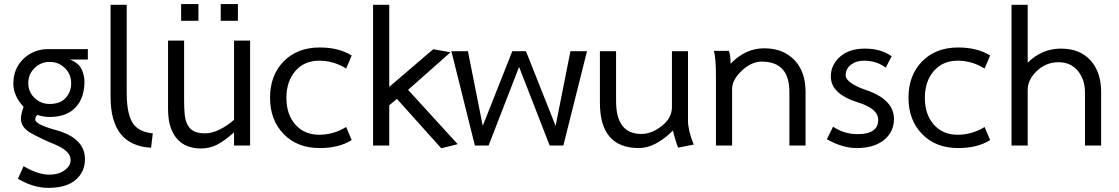

<svg xmlns="http://www.w3.org/2000/svg" viewBox="-20 -704 5416 929"><path d="M391.1 65.8Q391.1 127.7 346 166.3Q301 205 213.9 205Q141.1 205 66.8 160.9L94.1 100Q163.4 141.1 218.8 141.1Q262.9 141.1 292.3 120Q321.8 99 321.8 69.8Q321.8 25.7 242.6 -6.4Q185.6 -29.7 133.4 -57.9Q81.2 -86.1 81.2 -129.7Q81.2 -151 94.1 -187.1Q44.6 -240.6 44.6 -299Q44.6 -372.8 93.8 -419.6Q143.1 -466.3 212.4 -466.3H405V-415.8H318.8Q362.4 -399 376.7 -364.9Q388.6 -337.1 388.6 -309.4Q388.6 -229.7 345.3 -183.9Q302 -138.1 220.3 -138.1Q191.1 -138.1 160.4 -148Q150.5 -138.1 150.5 -125.7Q150.5 -102 252 -74.3Q391.1 -35.1 391.1 65.8ZM324.3 -302Q324.3 -345 293.8 -374.8Q263.4 -404.5 220.3 -404.5Q177.7 -404.5 147.3 -374.8Q116.8 -345 116.8 -302Q116.8 -258.9 147.3 -230Q177.7 -201 220.3 -201Q271.3 -201 297.8 -230.2Q324.3 -259.4 324.3 -302Z M710.9 10.9Q514.9 0 514.9 -235.1V-680.7H593.1V-254.5Q593.1 -147.5 626.2 -103Q655.9 -64.4 719.3 -58.9Z M1190.1 0H1112.4V-63.4Q1064.9 -21.3 1029.5 -3.5Q994.1 14.4 950.5 14.4Q917.8 14.4 888.9 3.7Q859.9 -6.9 838.6 -30.2Q816.8 -54 805 -89.6Q793.1 -125.2 793.1 -176.7V-507.4H870.8V-217.8Q870.8 -176.7 873.8 -149Q876.7 -121.3 887.6 -100Q899 -78.7 918.6 -68.8Q938.1 -58.9 973.3 -58.9Q1006.4 -58.9 1043.3 -77.5Q1080.2 -96 1112.4 -124.3V-507.4H1190.1ZM1131.2 -603.5H1048V-684.2H1131.2ZM940.1 -603.5H856.4V-684.2H940.1Z M1681.7 -26.2Q1620.3 12.4 1527.2 12.4Q1418.3 12.4 1352.5 -55.4Q1286.6 -123.3 1286.6 -230.7Q1286.6 -339.6 1352.5 -406.9Q1418.3 -474.3 1527.2 -474.3Q1618.8 -474.3 1681.7 -435.6L1655 -372.3Q1594.1 -410.4 1524.3 -410.4Q1452.5 -410.4 1409.2 -360.4Q1365.8 -310.4 1365.8 -230.7Q1365.8 -150 1409.4 -101Q1453 -52 1524.3 -52Q1594.1 -52 1655 -89.6Z M2194.6 -6.4 2114.9 13.4 1900.5 -225.7 1863.4 -194.6V0H1785.1V-680.7H1863.4V-283.7L2076.2 -465.8L2159.9 -451L1954.5 -269.3Z M2705.9 0H2639.6L2491.6 -380.2L2344.1 0H2277.7L2163.9 -456.4H2244.1L2315.8 -95L2458.9 -456.4H2524.8L2668.3 -95L2740.1 -456.4H2820.3Z M3336.6 -4.5 3261.4 10.4Q3249 -18.8 3236.1 -72.3Q3150.5 12.4 3071.3 12.4Q2882.7 12.4 2882.7 -206.4V-456.4H2960.9V-214.9Q2960.9 -55.9 3082.7 -55.9Q3133.2 -55.9 3182.2 -94.6Q3231.2 -133.2 3231.2 -186.1V-456.4H3308.9V-120.3Q3308.9 -73.3 3336.6 -4.5Z M3877.7 0H3799.5V-259.4Q3799.5 -405.9 3665.8 -405.9Q3615.8 -405.9 3569.1 -361.9Q3522.3 -317.8 3522.3 -273.3V0H3444.1V-337.6Q3444.1 -422.8 3434.2 -457.9H3506.9Q3514.9 -438.1 3514.9 -395.5Q3586.6 -470.3 3677.7 -470.3Q3768.8 -470.3 3823.3 -414.1Q3877.7 -357.9 3877.7 -259.4Z M4305.4 -128.2Q4305.4 -65.8 4257.2 -26.7Q4208.9 12.4 4125.2 12.4Q4056.9 12.4 3980.7 -30.2L4010.9 -91.1Q4063.9 -55 4129.7 -55Q4229.2 -55 4229.2 -124.3Q4229.2 -177.7 4133.2 -207.9Q4000 -249 4000 -333.7Q4000 -390.1 4044.3 -429.5Q4088.6 -468.8 4164.9 -468.8Q4243.1 -468.8 4294.1 -431.7L4265.8 -376.7Q4221.3 -410.4 4159.9 -410.4Q4122.3 -410.4 4097 -390.6Q4071.8 -370.8 4071.8 -340.1Q4071.8 -302 4174.8 -266.8Q4305.4 -221.3 4305.4 -128.2Z M4770.8 -26.2Q4709.4 12.4 4616.3 12.4Q4507.4 12.4 4441.6 -55.4Q4375.7 -123.3 4375.7 -230.7Q4375.7 -339.6 4441.6 -406.9Q4507.4 -474.3 4616.3 -474.3Q4707.9 -474.3 4770.8 -435.6L4744.1 -372.3Q4683.2 -410.4 4613.4 -410.4Q4541.6 -410.4 4498.3 -360.4Q4455 -310.4 4455 -230.7Q4455 -150 4498.5 -101Q4542.1 -52 4613.4 -52Q4683.2 -52 4744.1 -89.6Z M5307.9 0H5229.7V-256.9Q5229.7 -319.8 5195 -361.4Q5160.4 -403 5101.5 -403Q5042.1 -403 4997.3 -361.1Q4952.5 -319.3 4952.5 -268.3V0H4874.3V-680.7H4952.5V-400.5Q5020.8 -468.8 5113.9 -468.8Q5205 -468.8 5256.4 -412.1Q5307.9 -355.4 5307.9 -258.4Z"/></svg>

Font: Shan Wanhai
Style: Regular
Weight: 400
Designer: Khon Soe Zaw Thu
Foundry: Shan Unicode
Version: Version 1.00 June 3, 2017, initial release